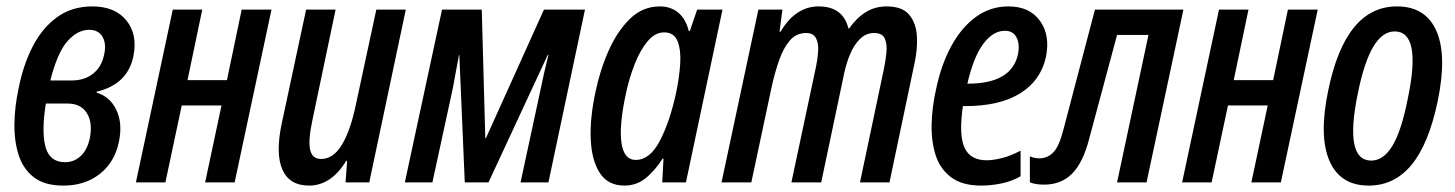

<svg xmlns="http://www.w3.org/2000/svg" viewBox="-20 -569 4539 599"><path d="M178 10Q119 10 85.5 -16Q52 -42 38 -86Q24 -130 25 -184Q26 -238 38 -293Q52 -365 81.5 -423Q111 -481 157.5 -515Q204 -549 268 -549Q339 -549 374.5 -505Q410 -461 396 -393Q378 -306 282 -283L281 -280Q323 -268 343 -226Q363 -184 351 -127Q338 -63 291.5 -26.5Q245 10 178 10ZM258 -476Q222 -476 190.5 -440.5Q159 -405 137 -318H204Q243 -318 269.5 -338.5Q296 -359 304 -395Q313 -430 300.5 -453Q288 -476 258 -476ZM183 -63Q212 -63 233 -83.5Q254 -104 261 -142Q269 -189 250 -217.5Q231 -246 191 -246H123Q109 -158 122 -110.5Q135 -63 183 -63Z M404 0 519 -539H611L565 -319H688L734 -539H827L712 0H620L671 -240H547L496 0Z M944 10Q883 10 861 -40Q839 -90 859 -184L935 -539H1027L955 -196Q941 -131 947.5 -102Q954 -73 982 -73Q1020 -73 1047 -118Q1074 -163 1091 -246L1154 -539H1246L1132 0H1058L1063 -67H1060Q1013 10 944 10Z M1243 0 1359 -539H1483L1494 -138H1496L1677 -539H1805L1691 0H1604L1665 -283Q1671 -313 1677.5 -341Q1684 -369 1691 -398H1689L1504 0H1430L1413 -398H1412Q1407 -372 1402.5 -347Q1398 -322 1393 -295L1329 0Z M1928 10Q1877 10 1851.5 -29Q1826 -68 1823 -134Q1820 -200 1838 -283Q1852 -351 1879 -411.5Q1906 -472 1945.5 -510.5Q1985 -549 2039 -549Q2072 -549 2095.5 -530Q2119 -511 2129 -472H2132L2155 -539H2234L2120 0H2046L2050 -74H2047Q2022 -35 1993.5 -12.5Q1965 10 1928 10ZM1963 -70Q2007 -70 2038 -128.5Q2069 -187 2089 -278Q2099 -325 2102 -368.5Q2105 -412 2094 -440Q2083 -468 2052 -468Q2024 -468 2001 -441Q1978 -414 1960.5 -370Q1943 -326 1932 -274Q1911 -175 1919 -122.5Q1927 -70 1963 -70Z M2231 0 2346 -539H2421L2412 -470H2415Q2462 -549 2534 -549Q2610 -549 2627 -480H2629Q2652 -513 2681 -531Q2710 -549 2746 -549Q2795 -549 2816.5 -523Q2838 -497 2840.5 -456.5Q2843 -416 2833 -371L2755 0H2663L2738 -356Q2743 -380 2745.5 -405.5Q2748 -431 2740.5 -448.5Q2733 -466 2707 -466Q2682 -466 2663.5 -448Q2645 -430 2633 -402Q2621 -374 2614 -342L2542 0H2449L2526 -362Q2531 -386 2532.5 -409.5Q2534 -433 2526 -449.5Q2518 -466 2495 -466Q2464 -466 2444 -442.5Q2424 -419 2410.5 -380.5Q2397 -342 2387 -296L2324 0Z M3041 10Q2981 10 2946.5 -16.5Q2912 -43 2898.5 -86.5Q2885 -130 2886.5 -183Q2888 -236 2900 -289Q2916 -367 2948 -425.5Q2980 -484 3025 -516.5Q3070 -549 3126 -549Q3192 -549 3224.5 -504Q3257 -459 3243 -391Q3227 -318 3163 -278Q3099 -238 2992 -238H2984Q2971 -148 2989 -108.5Q3007 -69 3058 -69Q3079 -69 3106.5 -76Q3134 -83 3164 -99V-19Q3136 -3 3103.5 3.5Q3071 10 3041 10ZM3115 -473Q3078 -473 3047.5 -432Q3017 -391 2998 -308H3000Q3136 -308 3156 -400Q3162 -433 3151 -453Q3140 -473 3115 -473Z M3237 7Q3211 7 3193 0V-81Q3208 -75 3223 -75Q3247 -75 3265.5 -93Q3284 -111 3298 -166L3396 -539H3672L3557 0H3465L3563 -460H3465L3378 -136Q3359 -62 3325 -27.5Q3291 7 3237 7Z M3668 0 3783 -539H3875L3829 -319H3952L3998 -539H4091L3976 0H3884L3935 -240H3811L3760 0Z M4250 10Q4161 10 4127.5 -67.5Q4094 -145 4124 -288Q4178 -549 4338 -549Q4428 -549 4461.5 -472Q4495 -395 4465 -252Q4437 -119 4383.5 -54.5Q4330 10 4250 10ZM4258 -68Q4296 -68 4324 -114Q4352 -160 4372 -261Q4416 -471 4331 -471Q4293 -471 4264.5 -423.5Q4236 -376 4216 -277Q4173 -68 4258 -68Z"/></svg>

Font: Noto Sans ExtraCondensed Medium
Style: Italic
Weight: 500
Width: 2
Italic angle: -12°
Designer: Monotype Design Team
Foundry: Monotype Imaging Inc.
Version: Version 2.013; ttfautohint (v1.8.4.7-5d5b)